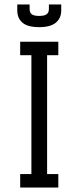

<svg xmlns="http://www.w3.org/2000/svg" viewBox="-20 -836 350 856"><path d="M240 0H70V-60H120V-590H70V-650H240V-590H190V-60H240ZM112 -796Q112 -780 121.5 -772.5Q131 -765 155 -765Q178 -765 188 -772.5Q198 -780 198 -796V-816H253V-790Q253 -755 229 -735Q205 -715 155 -715Q103 -715 80 -735Q57 -755 57 -790V-816H112Z"/></svg>

Font: Unica One
Style: Regular
Weight: 400
Designer: Eduardo Rodriguez Tunni
Foundry: Eduardo Rodriguez Tunni
Version: Version 2.000; ttfautohint (v1.8.4.7-5d5b);gftools[0.9.23]